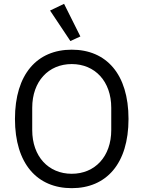

<svg xmlns="http://www.w3.org/2000/svg" viewBox="-20 -969 748 1001"><path d="M347 -755 399 -779 314 -949 241 -914ZM354 12C534 12 650 -115 650 -349C650 -583 534 -710 354 -710C174 -710 58 -583 58 -349C58 -115 174 12 354 12ZM354 -63C233 -63 148 -153 148 -291V-407C148 -545 233 -635 354 -635C475 -635 560 -545 560 -407V-291C560 -153 475 -63 354 -63Z"/></svg>

Font: IBM Plex Thai Looped
Style: Regular
Weight: 400
Designer: Mike Abbink, Paul van der Laan, Pieter van Rosmalen, Ben Mitchell, Mark Frömberg
Foundry: Bold Monday
Version: Version 1.0